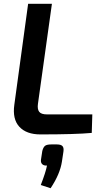

<svg xmlns="http://www.w3.org/2000/svg" viewBox="-20 -710 557 1017"><path d="M255 -690 181 -160Q177 -132 187.5 -118Q198 -104 229 -104H469L466 -6Q380 2 194 2Q120 2 82.5 -38.5Q45 -79 56 -156L129 -690ZM252 55H281Q303 55 311 64Q319 73 316 93L308 146Q298 212 248 287L196 270Q222 203 229 167Q212 168 203.5 159.5Q195 151 197 136L204 90Q209 70 218.5 62.5Q228 55 252 55Z"/></svg>

Font: Exo 2.0 Semi Bold
Style: Italic
Weight: 600
Italic angle: -8°
Designer: Natanael Gama
Version: Version 1.001;PS 001.001;hotconv 1.0.70;makeotf.lib2.5.58329